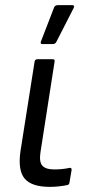

<svg xmlns="http://www.w3.org/2000/svg" viewBox="-20 -718 339 749"><path d="M175 11Q103 11 76 -21.5Q49 -54 60 -129L115 -478Q117 -487 126 -487H185Q195 -487 193 -478L138 -125Q132 -87 145 -72Q158 -57 192 -57Q207 -57 222 -58.5Q237 -60 251 -63Q261 -65 259 -53L251 -6Q250 3 242 4Q229 7 210 9Q191 11 175 11ZM144 -546Q140 -546 139 -549.5Q138 -553 140 -557L191 -689Q193 -694 197 -696Q201 -698 206 -698H262Q267 -698 268.5 -694.5Q270 -691 267 -686L200 -555Q196 -546 185 -546Z"/></svg>

Font: Sofia Sans Semi Condensed
Style: Italic
Weight: 400
Italic angle: -9°
Designer: Botio Nikoltchev, Ani Petrova
Foundry: lettersoup
Version: Version 4.101